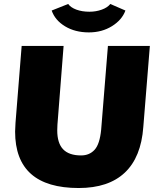

<svg xmlns="http://www.w3.org/2000/svg" viewBox="-20 -936 791 966"><path d="M56 -274Q56 -288 58 -318L89 -705H300L269 -309Q268 -299 268 -280Q268 -216 297.5 -185Q327 -154 388 -154Q430 -154 456 -182.5Q482 -211 489 -284L523 -705H734L701 -297Q690 -145 608 -67.5Q526 10 376 10Q56 10 56 -274ZM240 -883 323 -916Q336 -898 364.5 -887.5Q393 -877 430 -877Q463 -877 492 -887.5Q521 -898 535 -916L611 -883Q594 -836 543.5 -804.5Q493 -773 427 -773Q358 -773 307.5 -803.5Q257 -834 240 -883Z"/></svg>

Font: Nunito Sans Heavy Heavy
Style: Italic
Weight: 400
Italic angle: -4.541°
Designer: Vernon Adams
Foundry: Vernon Adams
Version: Version 2.002